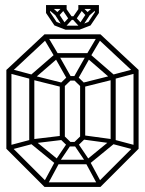

<svg xmlns="http://www.w3.org/2000/svg" viewBox="-20 -735 570 755"><path d="M155 0 5 -150 19 -164 169 -14ZM25 -147 19 -164 102 -186 108 -169ZM167 -9 152 -18 200 -107 215 -98ZM155 0V-18H375V0ZM200 -89 95 -175 109 -189 214 -103ZM5 -150V-460H25V-150ZM110 -171 104 -187 229 -202 235 -186ZM200 -89V-107H330V-89ZM210 -93 197 -103 247 -177 260 -167ZM363 -9 315 -98 330 -107 378 -18ZM95 -175V-435H115V-175ZM247 -159 215 -190 229 -204 261 -173ZM247 -159V-177H283V-159ZM320 -93 270 -167 283 -177 333 -103ZM283 -159 269 -173 301 -204 315 -190ZM102 -424 19 -446 25 -463 108 -441ZM330 -89 316 -103 421 -189 435 -175ZM215 -190V-405H235V-190ZM375 0 361 -14 511 -164 525 -150ZM420 -171 295 -188 301 -204 426 -187ZM229 -391 109 -421 115 -437 235 -407ZM295 -190V-405H315V-190ZM19 -446 5 -460 155 -600 169 -586ZM109 -421 95 -435 200 -526 214 -512ZM505 -147 422 -169 428 -186 511 -164ZM229 -391 215 -405 247 -436 261 -422ZM247 -418V-436H283V-418ZM247 -418 195 -510 210 -520 262 -428ZM301 -391 269 -422 283 -436 315 -405ZM415 -175V-435H435V-175ZM196 -509 154 -580 171 -586 213 -515ZM283 -418 268 -428 320 -520 335 -510ZM301 -391 295 -407 415 -437 421 -421ZM200 -508V-526H330V-508ZM505 -150V-460H525V-150ZM421 -421 316 -512 330 -526 435 -435ZM155 -582V-600H375V-582ZM334 -509 317 -515 359 -586 376 -580ZM428 -424 422 -441 505 -463 511 -446ZM511 -446 361 -586 375 -600 525 -460ZM229 -715H242V-681L229 -691ZM170 -700V-715H233V-700ZM211 -672 199 -681 233 -715 239 -703ZM201 -672 165 -703 175 -715 213 -681ZM177 -715V-684H161V-715ZM252 -657 229 -691 239 -703 262 -670ZM228 -628 198 -674 208 -686 243 -633ZM194 -635 161 -684 171 -696 203 -648ZM238 -618 194 -635 202 -649 245 -632ZM239 -631 227 -640 258 -674 267 -662ZM301 -715V-691L288 -681V-715ZM360 -700H297V-715H360ZM319 -672 291 -703 297 -715 331 -681ZM329 -672 317 -681 355 -715 365 -703ZM353 -715H369V-684H353ZM278 -657 268 -670 291 -703 301 -691ZM302 -628 287 -633 322 -686 332 -674ZM336 -635 327 -648 359 -696 369 -684ZM292 -618 285 -632 328 -649 336 -635ZM291 -631 263 -662 272 -674 303 -640ZM238 -618V-634H299L293 -618ZM280 -657H259V-671H280Z"/></svg>

Font: Octagon Variable
Style: Regular
Weight: 400
Designer: Alexander Royter, Emma Schmalisch, Felix Willnauer, Friederike Temme, Greta Wachholz, Jason Tsiakas, Julia Baskal, Julia
Foundry: Type Design @ HAW Hamburg
Version: Version 1.000